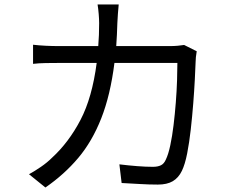

<svg xmlns="http://www.w3.org/2000/svg" viewBox="-20 -807 1040 854"><path d="M508 -787Q506 -770 504.5 -746.5Q503 -723 502 -705Q501 -678 500 -652.5Q499 -627 497 -602H735Q755 -602 770.5 -603.5Q786 -605 799 -607L855 -579Q850 -551 850 -530Q849 -501 846.5 -452.5Q844 -404 839.5 -346.5Q835 -289 828.5 -231Q822 -173 812.5 -124.5Q803 -76 789 -47Q774 -16 748.5 -1Q723 14 682 14Q644 14 602 11.5Q560 9 521 7L511 -76Q552 -71 590.5 -68Q629 -65 660 -65Q682 -65 696 -72Q710 -79 718 -98Q729 -121 737.5 -161Q746 -201 752 -250.5Q758 -300 762 -351.5Q766 -403 767.5 -449Q769 -495 769 -527H489Q471 -384 430.5 -281Q390 -178 328 -104.5Q266 -31 182 27L109 -32Q133 -45 161.5 -64.5Q190 -84 212 -106Q286 -174 338 -273.5Q390 -373 410 -527H242Q213 -527 183 -526.5Q153 -526 127 -523V-608Q153 -605 183 -603.5Q213 -602 241 -602H417Q419 -626 420 -651.5Q421 -677 421 -704Q421 -721 419 -745Q417 -769 414 -787Z"/></svg>

Font: Source Han Sans SC
Style: Regular
Weight: 400
Designer: Ryoko NISHIZUKA 西塚涼子 (kana, bopomofo & ideographs); Paul D. Hunt (Latin, Greek & Cyrillic); Sandoll Communications 산돌커뮤니
Foundry: Adobe
Version: Version 2.002;hotconv 1.0.116;makeotfexe 2.5.65601; ttfautoh